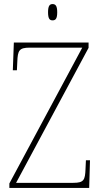

<svg xmlns="http://www.w3.org/2000/svg" viewBox="-20 -923 499 943"><path d="M238 -823C253 -823 261 -831 261 -863C261 -894 253 -903 238 -903C224 -903 216 -894 216 -863C216 -831 224 -823 238 -823ZM26 0H418L422 -136H402L400 -93C398 -39 392 -25 340 -25H59L415 -688V-714H48L43 -578H63L65 -620C67 -675 74 -689 126 -689H384L26 -22Z"/></svg>

Font: Noto Serif Thai SemiCondensed Thin
Style: Regular
Weight: 100
Width: 4
Designer: Monotype Design Team
Foundry: Monotype Imaging Inc.
Version: Version 2.002